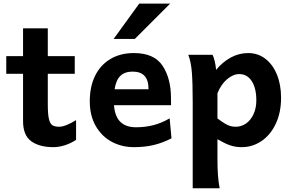

<svg xmlns="http://www.w3.org/2000/svg" viewBox="-20 -801 1617 1061"><path d="M274.9 12.2Q197.8 12.2 152.6 -20.5Q107.4 -53.2 107.4 -131.8V-393.1H14.6V-490.7H107.4V-644.5H244.1V-490.7H393.1V-393.1H244.1V-225.6Q244.1 -170.9 250.2 -144.3Q256.3 -117.7 269.3 -109.1Q282.2 -100.6 306.2 -100.6Q341.3 -100.6 400.4 -137.2V-27.8Q367.2 -6.8 335.2 2.7Q303.2 12.2 274.9 12.2Z M609.9 -219.7Q614.7 -157.2 645.3 -127.4Q675.8 -97.7 731.9 -97.7Q782.2 -97.7 827.9 -109.4Q873.5 -121.1 917.5 -147L927.7 -36.6Q876 -10.3 826.9 1Q777.8 12.2 719.7 12.2Q653.3 12.2 597.9 -17.3Q542.5 -46.9 509.3 -104.2Q476.1 -161.6 476.1 -241.7Q476.1 -322.3 505.6 -382.3Q535.2 -442.4 590.3 -475.1Q645.5 -507.8 719.7 -507.8Q832 -507.8 878.4 -437.5Q924.8 -367.2 924.8 -259.8L925.3 -219.7ZM800.8 -307.6Q800.8 -357.9 778.8 -381.6Q756.8 -405.3 712.9 -405.3Q669.9 -405.3 645.5 -382.1Q621.1 -358.9 613.3 -307.6ZM920.4 -781.2 725.1 -585.9H607.9L749.5 -781.2Z M1174.3 -415Q1209.5 -458 1254.9 -482.9Q1300.3 -507.8 1351.6 -507.8Q1405.3 -507.8 1446.5 -476.1Q1487.8 -444.3 1510.5 -388.4Q1533.2 -332.5 1533.2 -261.2Q1533.2 -179.7 1504.2 -117.7Q1475.1 -55.7 1425.3 -21.7Q1375.5 12.2 1315.4 12.2Q1279.8 12.2 1249.8 1.5Q1219.7 -9.3 1181.6 -31.7V73.2Q1181.6 130.4 1184.6 168.9Q1187.5 207.5 1193.8 239.3H1044.9V-236.8Q1044.9 -341.3 1040.3 -400.6Q1035.6 -460 1020.5 -498H1154.8Q1160.6 -486.3 1166 -464.8Q1171.4 -443.4 1174.3 -415ZM1283.2 -100.6Q1313.5 -100.6 1339.4 -118.4Q1365.2 -136.2 1380.9 -169.7Q1396.5 -203.1 1396.5 -246.6Q1396.5 -313.5 1371.3 -352.5Q1346.2 -391.6 1302.2 -391.6Q1268.6 -391.6 1235.1 -363.5Q1201.7 -335.4 1181.6 -285.6V-146.5Q1208 -127 1223.6 -117.7Q1239.3 -108.4 1252.7 -104.5Q1266.1 -100.6 1283.2 -100.6Z"/></svg>

Font: Lesson One
Style: Bold
Weight: 700
Designer: But Ko, Victor Gaultney, Annie Olsen, Julie Remington, Don Collingsworth, Eric Hays, Becca Hirsbrunner
Version: Version 1.100